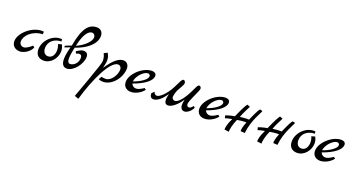

<svg xmlns="http://www.w3.org/2000/svg" viewBox="-55 -1520 4998 2692"><g transform="rotate(20 2444.5 -173.5)"><path d="M291 -142C254 -107 204 -74 173 -74C135 -74 108 -101 108 -139C108 -226 209 -331 363 -338L366 -377C356 -378 346 -379 336 -379C187 -379 21 -234 21 -110C21 -49 66 -1 140 -1C194 -1 281 -43 315 -122Z M662 -297 610 -281C622 -256 629 -226 629 -196C629 -133 600 -72 535 -72C488 -72 458 -111 458 -168C458 -264 538 -332 644 -332L641 -365C634 -366 625 -366 617 -366C494 -366 377 -246 377 -120C377 -41 422 6 500 6C603 6 688 -96 688 -202C688 -234 680 -267 662 -297Z M848 -314C1021 -371 1138 -476 1138 -592C1138 -649 1103 -689 1046 -689C932 -689 848 -609 800 -328C739 -305 722 -299 709 -292L710 -268L791 -298C779 -249 760 -181 760 -116C760 -56 778 0 841 0C943 0 1050 -144 1050 -248C1050 -299 1020 -317 981 -317C955 -317 917 -298 880 -272L892 -242C912 -249 923 -255 940 -255C962 -255 978 -243 978 -204C978 -135 921 -77 864 -77C833 -77 823 -108 823 -148C824 -205 841 -281 848 -314ZM854 -344C895 -538 958 -596 1006 -596C1034 -596 1055 -574 1055 -542C1055 -481 971 -397 854 -344Z M1556 -381C1499 -381 1428 -349 1318 -184C1337 -268 1337 -276 1337 -312C1337 -345 1321 -385 1306 -406L1256 -381C1280 -333 1282 -307 1282 -265C1282 -225 1097 275 1081 321L1141 342C1229 29 1385 -301 1501 -301C1531 -301 1553 -277 1553 -243C1553 -157 1478 -51 1405 -51C1385 -51 1370 -54 1340 -58L1316 -15C1331 -6 1358 0 1384 0C1516 0 1636 -150 1636 -291C1636 -343 1601 -381 1556 -381Z M1964 -118C1901 -76 1874 -69 1847 -69C1822 -69 1792 -86 1780 -118C1949 -178 2045 -256 2045 -327C2045 -372 2003 -379 1979 -379C1846 -379 1684 -232 1684 -109C1684 -43 1729 0 1798 0C1865 0 1946 -43 1987 -100ZM1775 -148C1786 -234 1877 -328 1939 -328C1957 -328 1972 -313 1972 -295C1972 -247 1880 -184 1775 -148Z M2697 -116C2679 -96 2663 -74 2637 -74C2618 -74 2604 -90 2604 -114C2604 -165 2703 -343 2703 -375C2703 -395 2689 -412 2672 -412C2648 -412 2637 -376 2601 -302C2529 -154 2462 -93 2421 -93C2397 -93 2376 -113 2376 -137C2376 -149 2383 -187 2402 -237C2434 -300 2468 -343 2468 -375C2468 -395 2454 -412 2437 -412C2412 -412 2398 -367 2352 -277C2285 -146 2198 -74 2159 -74C2135 -74 2114 -94 2114 -118L2076 -82C2076 -35 2094 -11 2132 -11C2178 -11 2246 -53 2312 -157C2306 -123 2298 -95 2298 -71C2298 -24 2316 0 2354 0C2400 0 2480 -54 2546 -158C2538 -120 2535 -92 2535 -75C2535 -29 2559 1 2597 1C2636 1 2694 -41 2718 -99Z M3062 -118C2999 -76 2972 -69 2945 -69C2920 -69 2890 -86 2878 -118C3047 -178 3143 -256 3143 -327C3143 -372 3101 -379 3077 -379C2944 -379 2782 -232 2782 -109C2782 -43 2827 0 2896 0C2963 0 3044 -43 3085 -100ZM2873 -148C2884 -234 2975 -328 3037 -328C3055 -328 3070 -313 3070 -295C3070 -247 2978 -184 2873 -148Z M3586 -389C3569 -372 3544 -326 3490 -202C3478 -203 3467 -203 3455 -203C3431 -203 3385 -197 3356 -194C3379 -262 3423 -338 3440 -375L3397 -392C3380 -375 3342 -303 3288 -179C3230 -170 3155 -146 3155 -144C3155 -144 3156 -144 3165 -105C3191 -113 3224 -122 3267 -129C3219 -35 3214 18 3214 46L3281 55C3281 21 3291 -48 3332 -140C3360 -145 3412 -153 3442 -153C3451 -153 3460 -153 3469 -152C3436 -70 3434 -42 3434 -10L3498 -5C3518 -205 3622 -351 3625 -380Z M4073 -389C4056 -372 4031 -326 3977 -202C3965 -203 3954 -203 3942 -203C3918 -203 3872 -197 3843 -194C3866 -262 3910 -338 3927 -375L3884 -392C3867 -375 3829 -303 3775 -179C3717 -170 3642 -146 3642 -144C3642 -144 3643 -144 3652 -105C3678 -113 3711 -122 3754 -129C3706 -35 3701 18 3701 46L3768 55C3768 21 3778 -48 3819 -140C3847 -145 3899 -153 3929 -153C3938 -153 3947 -153 3956 -152C3923 -70 3921 -42 3921 -10L3985 -5C4005 -205 4109 -351 4112 -380Z M4442 -297 4390 -281C4402 -256 4409 -226 4409 -196C4409 -133 4380 -72 4315 -72C4268 -72 4238 -111 4238 -168C4238 -264 4318 -332 4424 -332L4421 -365C4414 -366 4405 -366 4397 -366C4274 -366 4157 -246 4157 -120C4157 -41 4202 6 4280 6C4383 6 4468 -96 4468 -202C4468 -234 4460 -267 4442 -297Z M4788 -118C4725 -76 4698 -69 4671 -69C4646 -69 4616 -86 4604 -118C4773 -178 4869 -256 4869 -327C4869 -372 4827 -379 4803 -379C4670 -379 4508 -232 4508 -109C4508 -43 4553 0 4622 0C4689 0 4770 -43 4811 -100ZM4599 -148C4610 -234 4701 -328 4763 -328C4781 -328 4796 -313 4796 -295C4796 -247 4704 -184 4599 -148Z"/></g></svg>

Font: Marck Script
Style: Regular
Weight: 400
Designer: Denis Masharov, Marck Fogel
Foundry: Denis Masharov
Version: Version 1.002